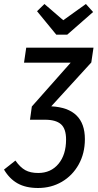

<svg xmlns="http://www.w3.org/2000/svg" viewBox="-36 -927 487 959"><path d="M420 -615 220 -396Q388 -387 388 -232Q388 -161 357 -105.5Q326 -50 273 -19Q220 12 154 12Q93 12 52 -11Q11 -34 -16 -80L41 -125Q65 -91 90.5 -77Q116 -63 155 -63Q218 -63 256 -108.5Q294 -154 294 -230Q294 -284 268.5 -306.5Q243 -329 189 -329H113L114 -330L123 -395L317 -614H84L95 -689H431ZM393 -907 429 -867 300 -754H245L149 -871L186 -907L280 -826Z"/></svg>

Font: Fira Sans Extra Condensed
Style: Italic
Weight: 400
Width: 3
Italic angle: -8°
Designer: Carrois Corporate & Edenspiekermann AG
Foundry: Carrois Corporate GbR & Edenspiekermann AG
Version: Version 4.203